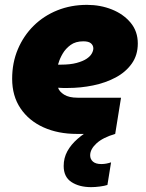

<svg xmlns="http://www.w3.org/2000/svg" viewBox="-20 -551 599 790"><path d="M355 219Q306 219 274 198Q242 177 242 132Q242 99 257 71.5Q272 44 299 20.5Q326 -3 360.5 -23Q395 -43 434 -62L454 0Q403 15 377 39Q351 63 351 88Q351 104 362.5 114Q374 124 397 124Q408 124 418 122Q428 120 437 117L422 210Q410 214 390.5 216.5Q371 219 355 219ZM296 0Q219 0 159 -27Q99 -54 64.5 -105Q30 -156 30 -227Q30 -293 53.5 -348.5Q77 -404 118.5 -445Q160 -486 216 -508.5Q272 -531 338 -531Q393 -531 440.5 -512Q488 -493 517.5 -457.5Q547 -422 547 -372Q547 -324 522 -289Q497 -254 455.5 -232Q414 -210 363 -199.5Q312 -189 259 -189Q249 -189 239 -189Q229 -189 219 -190Q224 -174 244 -161.5Q264 -149 299 -149H478L454 0ZM219 -285Q222 -285 225 -285Q228 -285 231 -285Q269 -285 295 -292Q321 -299 336 -309Q351 -319 357.5 -330.5Q364 -342 364 -352Q364 -364 354.5 -372.5Q345 -381 323 -381Q291 -381 270.5 -366Q250 -351 238 -330.5Q226 -310 221 -292Q220 -290 219.5 -288Q219 -286 219 -285Z"/></svg>

Font: MuseoModerno Thin Black
Style: Italic
Weight: 900
Italic angle: -9°
Version: Version 1.003